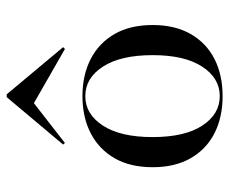

<svg xmlns="http://www.w3.org/2000/svg" viewBox="-78 -628 716 601"><g transform="rotate(-90 280.5 -327.0)"><path d="M280.6 11.3Q214.5 11.3 164.5 -14.1Q114.5 -39.5 86.3 -88.7Q58.1 -137.9 58.1 -207.3Q58.1 -278.2 86.3 -327Q114.5 -375.8 164.5 -401.6Q214.5 -427.4 280.6 -427.4Q346.8 -427.4 396.8 -401.6Q446.8 -375.8 475 -327Q503.2 -278.2 503.2 -207.3Q503.2 -137.9 475 -88.7Q446.8 -39.5 396.8 -14.1Q346.8 11.3 280.6 11.3ZM280.6 2.4Q337.1 2.4 373 -52.8Q408.9 -108.1 408.9 -207.3Q408.9 -308.1 373 -363.3Q337.1 -418.5 280.6 -418.5Q224.2 -418.5 188.3 -363.3Q152.4 -308.1 152.4 -208.1Q152.4 -107.3 188.3 -52.4Q224.2 2.4 280.6 2.4ZM133.9 -482.3 129 -487.9 277.4 -664.5H286.3L433.9 -487.9L428.2 -482.3L239.5 -590.3H272.6Z"/></g></svg>

Font: Playfair 144pt SemiExpanded Medium
Style: Regular
Weight: 500
Width: 6
Designer: Claus Eggers Sørensen
Foundry: Claus Eggers Sørensen
Version: Version 2.203